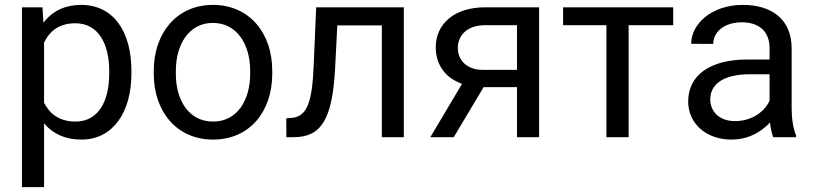

<svg xmlns="http://www.w3.org/2000/svg" viewBox="-20 -558 3312 781"><path d="M514.6 -269C514.6 -430.7 441.4 -538.1 309.6 -538.1C245.6 -538.1 196.3 -514.2 162.1 -472.2C160.2 -469.7 158.2 -467.8 156.7 -465.3L152.8 -528.3H69.3V203.1H159.2V-56.2L161.1 -54.2C196.3 -13.2 246.1 9.8 311 9.8C440.9 9.8 514.6 -103.5 514.6 -258.8ZM424.3 -258.8C424.3 -150.9 383.3 -63.5 287.1 -63.5C241.7 -63.5 209 -78.6 185.5 -102.5C175.3 -113.8 166.5 -126 159.2 -140.1V-384.8C165.5 -397.5 172.9 -409.2 181.6 -419.4C204.6 -446.3 237.8 -463.4 286.1 -463.4C381.8 -463.4 424.3 -377 424.3 -269Z M605.5 -257.3C605.5 -105 698.2 9.8 846.7 9.8C996.1 9.8 1087.4 -105 1087.4 -257.3V-270.5C1087.4 -423.3 995.1 -538.1 845.7 -538.1C698.7 -538.1 605.5 -423.3 605.5 -270.5ZM695.3 -270.5C695.3 -373.5 746.1 -464.8 845.7 -464.8C946.8 -464.8 997.6 -373.5 997.6 -270.5V-257.3C997.6 -153.3 946.8 -63.5 846.7 -63.5C746.1 -63.5 695.3 -153.3 695.3 -257.3Z M1266.1 -528.3 1256.3 -299.8C1250.5 -138.7 1228.5 -82 1163.1 -78.1L1144.5 -76.7L1145 0H1174.3C1288.6 0 1331.1 -75.7 1342.8 -273.9L1352.1 -454.6H1533.2V0H1622.6V-528.3Z M1954.1 -528.3C1826.2 -528.3 1752.4 -459.5 1752.4 -365.2C1752.4 -318.8 1769.5 -278.8 1802.2 -249.5C1818.4 -235.8 1837.4 -225.1 1859.4 -216.8L1730.5 0H1825.7L1947.3 -203.6H2083V0H2172.9V-528.3ZM1897.9 -281.7C1858.4 -297.4 1842.3 -329.1 1842.3 -363.3C1842.3 -410.2 1876 -455.6 1954.1 -455.6H2083V-273.9H1943.8C1925.8 -273.9 1910.6 -276.4 1897.9 -281.7Z M2718.3 -528.3H2270.5V-455.6H2446.8V0H2537.1V-455.6H2718.3Z M3113.8 -44.9C3117.2 -27.8 3120.6 -11.7 3125 0H3218.3V-7.3C3206.5 -34.2 3200.2 -75.7 3200.2 -116.2V-361.3C3200.2 -480 3117.7 -538.1 3002 -538.1C2874.5 -538.1 2791.5 -460.4 2791.5 -379.9L2881.3 -379.4C2881.3 -429.2 2927.7 -467.3 2997.1 -467.3C3071.3 -467.3 3110.4 -426.8 3110.4 -362.3V-315.9H3019.5C2870.1 -315.9 2779.3 -253.4 2779.3 -145C2779.3 -57.1 2851.1 9.8 2955.1 9.8C3013.2 9.8 3057.6 -11.7 3090.8 -39.6C3098.6 -45.9 3106 -52.7 3112.3 -60.1C3112.8 -55.2 3113.3 -50.3 3113.8 -44.9ZM3104 -136.2C3081.1 -97.2 3032.2 -65.4 2969.7 -65.4C2905.8 -65.4 2869.1 -104.5 2869.1 -153.8C2869.1 -218.3 2927.2 -255.9 3029.3 -255.9H3110.4V-147.9C3108.4 -144 3106.4 -140.1 3104 -136.2Z"/></svg>

Font: Bert Sans
Style: Regular
Weight: 400
Designer: Christian Robertson (Google), Cristiano Sobral
Foundry: Google, Cristiano Sobral
Version: Version 3.101